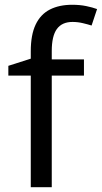

<svg xmlns="http://www.w3.org/2000/svg" viewBox="-20 -785 427 805"><path d="M332 -468H197V0H109V-468H15V-509L109 -539V-570Q109 -639 129.5 -682Q150 -725 189 -745Q228 -765 283 -765Q315 -765 341.5 -759.5Q368 -754 387 -747L364 -678Q348 -683 327 -688Q306 -693 284 -693Q240 -693 218.5 -663.5Q197 -634 197 -571V-536H332Z"/></svg>

Font: Noto Sans Adlam Unjoined
Style: Regular
Weight: 400
Designer: Mark Jamra, Neil Patel
Foundry: JamraPatel LLC
Version: Version 3.001